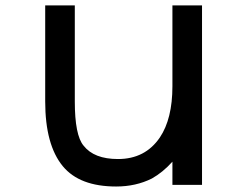

<svg xmlns="http://www.w3.org/2000/svg" viewBox="-20 -677 905 703"><path d="M611.3 -85V0H719.7V-657.2H611.3V-361.3Q611.3 -242.2 565.4 -173.8Q511.7 -94.7 412.1 -94.7Q324.2 -94.7 286.1 -143.6Q253.9 -181.6 253.9 -305.7V-657.2H145.5V-305.7Q145.5 -146.5 210 -68.4Q271.5 5.9 405.3 5.9Q477.5 5.9 536.1 -23.4Q576.2 -45.9 611.3 -85Z"/></svg>

Font: OCR-B
Style: Regular
Weight: 400
Version: 1.1